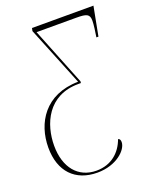

<svg xmlns="http://www.w3.org/2000/svg" viewBox="-137 -791 700 878"><g transform="rotate(-20 213.5 -352.0)"><path d="M184 10C277 10 335 -46 335 -84C335 -94 331 -101 324 -102C303 -44 256 0 183 0C94 0 39 -67 39 -173C39 -277 90 -401 240 -401H252L253 -409L141 -689H335C385 -689 399 -683 399 -651C399 -633 394 -597 390 -573H400L427 -714H128L125 -700L242 -411C80 -409 11 -293 11 -174C11 -58 76 10 184 10Z"/></g></svg>

Font: Noto Serif Display Condensed Thin
Style: Italic
Weight: 100
Width: 3
Italic angle: -12°
Designer: Monotype Design Team
Foundry: Monotype Imaging Inc.
Version: Version 2.009